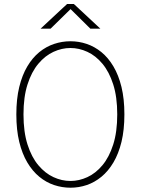

<svg xmlns="http://www.w3.org/2000/svg" viewBox="-20 -908 690 940"><path d="M325 11Q284 11 245 -2Q206 -15 172.5 -42.5Q139 -70 113.8 -112.5Q88.5 -155 74.2 -213.5Q60 -272 60 -348Q60 -423.5 74.2 -482Q88.5 -540.5 113.8 -583Q139 -625.5 172.5 -652.8Q206 -680 245 -693Q284 -706 325 -706Q366 -706 404.5 -693Q443 -680 476.5 -652.8Q510 -625.5 535.2 -583Q560.5 -540.5 574.8 -482Q589 -423.5 589 -348Q589 -272 574.8 -213.5Q560.5 -155 535.2 -112.5Q510 -70 476.5 -42.5Q443 -15 404.5 -2Q366 11 325 11ZM325 -22Q367 -22 407.8 -40.8Q448.5 -59.5 481.5 -99Q514.5 -138.5 534.2 -200.2Q554 -262 554 -348Q554 -433.5 534.2 -495Q514.5 -556.5 481.5 -596Q448.5 -635.5 407.8 -654.2Q367 -673 325 -673Q282.5 -673 241.8 -654.2Q201 -635.5 167.8 -596Q134.5 -556.5 114.8 -495Q95 -433.5 95 -348Q95 -262 114.8 -200.2Q134.5 -138.5 167.8 -99Q201 -59.5 241.8 -40.8Q282.5 -22 325 -22ZM178.5 -767.5 308.5 -888.5H341.5L471.5 -767.5H422.5L325.5 -863.5L227.5 -767.5Z"/></svg>

Font: Trispace Thin Thin
Style: Regular
Weight: 250
Version: Version 1.210